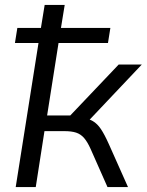

<svg xmlns="http://www.w3.org/2000/svg" viewBox="-20 -756 593 776"><path d="M43.5 0 135.6 -582.3H40.4L50.1 -643.2H145.4L160.5 -736H241.5L226.4 -643.2H426.1L416.4 -582.3H216.6L170.4 -289.2H263.9L459.8 -495.3H553.2L326.5 -255.6L308.5 -280.3Q336.5 -277.3 354.8 -266.8Q373.1 -256.3 387.9 -234.3Q402.7 -212.2 420.4 -172.5L497.3 0H414.4L346.1 -154.3Q333.4 -182.6 319.8 -198.3Q306.2 -213.9 287.5 -220Q268.8 -226 240 -226H159.7L124.5 0Z"/></svg>

Font: Mulish ExtraLight
Style: Italic
Weight: 200
Italic angle: -9°
Designer: Vernon Adams
Foundry: Vernon Adams
Version: Version 3.603